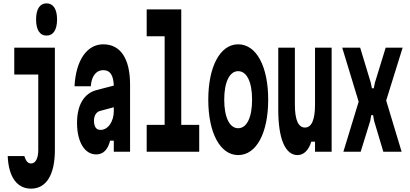

<svg xmlns="http://www.w3.org/2000/svg" viewBox="-20 -904 2440 1144"><path d="M65 -460H208V-10C208 39 192 70 165 70C146 70 134 55 125 26H26C31 150 81 220 165 220C256 220 307 137 307 -10V-620H65ZM257 -692C298 -692 320 -727 320 -788C320 -849 298 -884 257 -884C217 -884 195 -849 195 -788C195 -727 217 -692 257 -692Z M658 -66V0H755V-400C755 -555 698 -640 595 -640C499 -640 432 -546 424 -390H521C525 -450 553 -486 595 -486C617 -486 633 -477 643 -460C652 -445 657 -423 658 -394L554 -367C481 -347 439 -279 439 -172C439 -60 483 16 553 16C596 16 623 -13 636 -66ZM658 -242C658 -180 624 -130 579 -130C552 -130 540 -150 540 -186C540 -215 555 -238 576 -243L658 -265Z M854 -688H961V-160H854V0H1167V-160H1060V-848H854Z M1399 20C1508 20 1578 -112 1578 -310C1578 -508 1508 -640 1399 -640C1292 -640 1221 -508 1221 -310C1221 -112 1292 20 1399 20ZM1399 -140C1348 -140 1316 -205 1316 -310C1316 -415 1348 -480 1399 -480C1451 -480 1482 -415 1482 -310C1482 -205 1451 -140 1399 -140Z M1857 -620V-280C1857 -191 1837 -144 1797 -144C1757 -144 1737 -191 1737 -280V-620H1638V-250C1638 -78 1679 20 1753 20C1790 20 1819 -9 1835 -60H1857V0H1956V-620Z M2129 0 2186 -184 2192 -218H2203L2209 -184L2264 0H2373L2281 -305L2379 -620H2278L2214 -412L2207 -378H2196L2189 -412L2126 -620H2019L2117 -298L2026 0Z"/></svg>

Font: Yard Headline
Style: Regular
Weight: 400
Monospace: yes
Designer: Roman Shamin
Foundry: Evil Martians
Version: Version 1.000